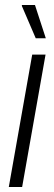

<svg xmlns="http://www.w3.org/2000/svg" viewBox="-20 -743 216 763"><path d="M15 0 108 -526H161L68 0ZM122 -591 67 -719V-723H119L162 -591Z"/></svg>

Font: Archivo Condensed ExtraLight
Style: Italic
Weight: 250
Width: 3
Italic angle: -10°
Designer: Hector Gatti
Foundry: Omnibus-Type
Version: Version 2.001